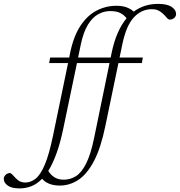

<svg xmlns="http://www.w3.org/2000/svg" viewBox="-204 -730 950 1014"><path d="M166 -449Q184.5 -539 221 -594Q257.5 -649 306.5 -674.2Q355.5 -699.5 411 -699.5Q442 -699.5 464.5 -691.2Q487 -683 502 -668.5Q557 -709.5 631.5 -709.5Q679 -709.5 702.5 -693.5Q726 -677.5 726 -656.5Q726 -644 716.2 -635.2Q706.5 -626.5 692 -626.5Q684.5 -626.5 675.5 -637.8Q666.5 -649 654 -660Q641.5 -671 628.8 -676.2Q616 -681.5 598 -681.5Q543.5 -681.5 503.2 -638.5Q463 -595.5 442.5 -498L427.5 -426H550.5L545 -397H421.5L352.5 -65Q328.5 52 292 121Q255.5 190 209.8 220Q164 250 112 250Q78.5 250 54.8 240Q31 230 18.5 214Q-8 241.5 -38 253.2Q-68 265 -101 265Q-142.5 265 -163.2 250Q-184 235 -184 215Q-184 202.5 -174.2 193.2Q-164.5 184 -152 184Q-146 184 -138.8 192Q-131.5 200 -120 212Q-108.5 224 -96.2 229Q-84 234 -70.5 234Q-41.5 234 -15.8 213.5Q10 193 32.8 139.2Q55.5 85.5 76 -13.5L155.5 -397H55.5L61 -426H161.5ZM386 -453Q398.5 -512.5 418.5 -557.5Q438.5 -602.5 464.5 -633.5Q451 -651.5 430.8 -661.5Q410.5 -671.5 378 -671.5Q345 -671.5 314.8 -655Q284.5 -638.5 260.5 -599.8Q236.5 -561 222.5 -494L208.5 -426H380.5ZM132 -59.5Q116 20 95.5 77Q75 134 51 172.5Q79.5 219 132 219Q166.5 219 196 201Q225.5 183 250.2 135Q275 87 293.5 -3.5L374.5 -397H202.5Z"/></svg>

Font: Newsreader 16pt Light
Style: Italic
Weight: 300
Italic angle: -17°
Designer: Hugues Gentile
Foundry: Production Type
Version: Version 1.003; ttfautohint (v1.8.3)